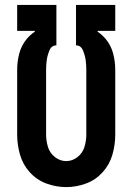

<svg xmlns="http://www.w3.org/2000/svg" viewBox="-20 -755 540 783"><path d="M250 8Q209 8 169.5 -6.5Q130 -21 101.5 -52.5Q73 -84 61.5 -124.5Q50 -165 50 -206V-470Q50 -504 58.5 -536.5Q67 -569 88 -595Q103 -613 122 -626V-629H50V-735H210V-570Q190 -570 181.5 -549Q173 -528 170.5 -509Q168 -490 168 -470V-206Q168 -181 175.5 -156Q183 -131 204 -114.5Q225 -98 250 -98Q275 -98 296 -114.5Q317 -131 324.5 -156Q332 -181 332 -206V-470Q332 -490 329.5 -509Q327 -528 318.5 -549Q310 -570 290 -570V-735H450V-629H378V-626Q397 -613 412 -595Q433 -569 441.5 -536.5Q450 -504 450 -470V-206Q450 -165 438.5 -124.5Q427 -84 398.5 -52.5Q370 -21 330.5 -6.5Q291 8 250 8Z"/></svg>

Font: Iosevka SS01
Style: Bold
Weight: 700
Monospace: yes
Designer: Belleve Invis
Foundry: Belleve Invis
Version: 2.3.3; ttfautohint (v1.8.3)